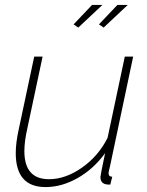

<svg xmlns="http://www.w3.org/2000/svg" viewBox="-20 -750 596 780"><path d="M298 -638 279 -651 354 -730H396ZM401 -638 382 -651 457 -730H499ZM44 -128Q44 -170 56 -224L119 -520H153L91 -228Q79 -176 79 -136Q79 -22 179 -22Q246 -22 313 -69Q380 -116 417 -190L487 -520H521L427 -75Q421 -51 421 -47Q421 -32 436 -32L428 0Q416 0 412 -1Q388 -5 388 -31Q388 -38 407 -128Q361 -64 296 -27Q231 10 165 10Q44 10 44 -128Z"/></svg>

Font: Raleway-v4020 ExtraLight
Style: Italic
Weight: 275
Italic angle: -12°
Designer: Matt McInerney, Pablo Impallari, Rodrigo Fuenzalida
Foundry: Matt McInerney, Pablo Impallari, Rodrigo Fuenzalida
Version: Version 4.020;PS 004.020;hotconv 1.0.88;makeotf.lib2.5.64775